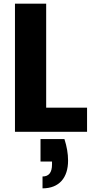

<svg xmlns="http://www.w3.org/2000/svg" viewBox="-20 -722 519 1052"><path d="M457 0V-132H233V-702H62V0ZM202 163H265V179C265 223 248 245 213 245V310C305 310 353 251 353 158C353 119 346 80 333 40H202Z"/></svg>

Font: Poppins
Style: Bold
Weight: 700
Designer: Ninad Kale (Devanagari), Jonny Pinhorn (Latin)
Foundry: Indian Type Foundry
Version: 4.004